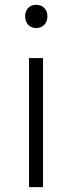

<svg xmlns="http://www.w3.org/2000/svg" viewBox="-20 -774 297 794"><path d="M100 0V-534H158V0ZM130 -658Q109 -658 96.5 -671.5Q84 -685 84 -707Q84 -728 96.5 -741Q109 -754 130 -754Q150 -754 163 -741Q176 -728 176 -707Q176 -685 163 -671.5Q150 -658 130 -658Z"/></svg>

Font: Noto Sans TC Thin Light
Style: Regular
Weight: 300
Version: Version 2.004-H2;hotconv 1.0.118;makeotfexe 2.5.65603